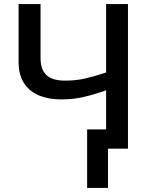

<svg xmlns="http://www.w3.org/2000/svg" viewBox="-20 -734 747 948"><path d="M611.8 -713.9H503.9V-376C465.8 -363.3 431.6 -353.5 401.4 -346.7C371.1 -339.4 337.9 -335.9 301.8 -335.9C215.3 -335.9 180.2 -373.5 180.2 -448.2V-713.9H71.8V-425.8C71.8 -308.6 148.4 -243.2 283.2 -243.2C322.3 -243.2 358.9 -247.1 393.6 -255.4C427.7 -263.2 464.4 -273.9 503.9 -288.1V-95.2H410.2V193.8H513.2V0H611.8Z"/></svg>

Font: Noto Reveo Sans
Style: Regular
Weight: 500
Designer: Monotype Design Team
Foundry: Monotype Imaging Inc.
Version: Version 2.007